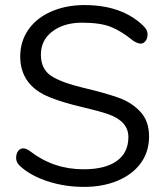

<svg xmlns="http://www.w3.org/2000/svg" viewBox="-20 -733 657 761"><path d="M99.1 -133.8Q191.9 -62 311 -62Q397 -62 442.9 -95Q488.8 -127.9 488.8 -189.5Q489.3 -252 409.2 -280.3Q373 -293 301.8 -309.6Q230.5 -326.2 177.7 -347.2Q60.5 -394 60.1 -508.8Q60.1 -568.8 92.5 -615.5Q125 -662.1 183.6 -687.5Q242.2 -712.9 314.5 -712.9Q463.9 -712.9 548.8 -629.9Q564.9 -613.8 564.9 -597.4Q564.9 -581.1 556.9 -570.6Q548.8 -560.1 537.8 -560.1Q526.9 -560.1 508.8 -570.8Q460 -610.8 418 -627Q376 -643.1 304.9 -643.1Q233.9 -643.1 188 -608.6Q142.1 -574.2 142.1 -516.6Q142.1 -459 182.6 -432.4Q223.1 -405.8 310.5 -385Q397.9 -364.3 450 -345.7Q502 -327.1 536.4 -290Q570.8 -252.9 570.8 -192.4Q570.8 -131.8 538.3 -86.9Q505.9 -42 447 -17.1Q388.2 7.8 312.5 7.8Q236.8 7.8 168.5 -14.6Q100.1 -37.1 59.1 -75.2Q43.9 -89.4 43.9 -106.7Q43.9 -124 52 -134.5Q60.1 -145 72 -145Q84 -145 99.1 -133.8Z"/></svg>

Font: Nunito-Regular
Style: Regular
Weight: 400
Designer: Vernon Adams
Foundry: newtypography
Version: Version 3.000